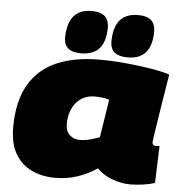

<svg xmlns="http://www.w3.org/2000/svg" viewBox="-55 -837 858 900"><g transform="rotate(5 374.0 -387.0)"><path d="M591 10Q547 10 503 -7Q459 -24 434 -52Q393 -24 343.5 -7Q294 10 237 10Q176 10 127 -13Q78 -36 49.5 -84Q21 -132 21 -208Q21 -331 66 -409Q111 -487 195 -523.5Q279 -560 396 -560Q457 -560 521 -554Q585 -548 640 -539Q695 -530 728 -519Q712 -419 702 -357Q692 -295 687 -261.5Q682 -228 680 -214.5Q678 -201 678 -197Q678 -180 695 -180Q705 -180 712 -181L706 -7Q686 0 653.5 5Q621 10 591 10ZM430 -198 458 -377Q442 -382 424 -384Q406 -386 389 -386Q336 -386 303 -347.5Q270 -309 270 -246Q270 -211 290 -194Q310 -177 337 -177Q360 -177 384.5 -183.5Q409 -190 430 -198ZM527 -582Q484 -582 463 -600.5Q442 -619 445 -661Q450 -784 559 -784Q602 -784 622 -765Q642 -746 640 -703Q635 -582 527 -582ZM307 -582Q222 -582 227 -657Q232 -784 340 -784Q383 -784 403.5 -765Q424 -746 422 -703Q419 -640 390 -611Q361 -582 307 -582Z"/></g></svg>

Font: Georama Expanded Black
Style: Italic
Weight: 900
Width: 7
Italic angle: -9°
Designer: Jean-Baptiste Levee
Foundry: Production Type
Version: Version 1.000